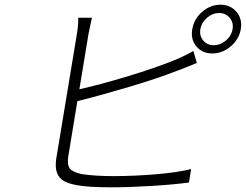

<svg xmlns="http://www.w3.org/2000/svg" viewBox="-20 -783 1039 811"><path d="M305.4 -643.1Q311.4 -680.4 310.4 -708.1H368.3Q356.5 -654.8 354.4 -643.1L315.3 -405.9Q406.2 -426.5 520.2 -460.9Q634.2 -495.4 717.7 -529.1Q763.5 -548.3 796.9 -567.8L811.4 -517Q804 -514.2 774.3 -502Q744.7 -489.7 728 -484Q643.5 -451 526.3 -416.2Q409.1 -381.4 306.8 -355.8L268.8 -125Q262.4 -87 275 -71.4Q287.6 -55.8 323.9 -47.9Q379.6 -39.1 459.5 -39.1Q544 -39.1 636.5 -46.7Q729 -54.3 787.3 -68.9L778.1 -12.1Q717.3 -3.6 622 2.3Q526.6 8.2 449.6 8.2Q351.2 8.2 303.3 -1.1Q268.5 -7.5 248.6 -19.2Q228.7 -30.9 220.3 -54.3Q212 -77.8 218 -115.1ZM877.1 -557.2Q834.2 -557.2 809.3 -587.2Q784.4 -617.2 792.3 -660.2Q799.4 -703.1 834 -733.1Q868.6 -763.1 911.2 -763.1Q953.5 -763.1 978.9 -733Q1004.3 -702.8 997.2 -660.2Q990.1 -617.5 954.7 -587.4Q919.4 -557.2 877.1 -557.2ZM826.3 -660.2Q821.7 -631.7 838.4 -611.9Q855.1 -592 883.2 -592Q910.9 -592 934.3 -611.9Q957.7 -631.7 962.4 -660.2Q967 -687.9 950.1 -707.9Q933.2 -728 905.5 -728Q877.8 -728 854.4 -707.9Q831 -687.9 826.3 -660.2Z"/></svg>

Font: Karasuma Gothic
Style: Light Italic
Weight: 300
Italic angle: 9.39998°
Designer: Rasmus Andersson / Ryoko Nishizuka
Foundry: rsms
Version: Version 1.00